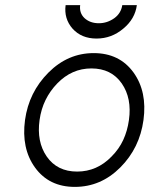

<svg xmlns="http://www.w3.org/2000/svg" viewBox="-20 -720 590 752"><path d="M338 -452Q416 -452 457 -393Q497 -335 485 -250Q479 -207 462.5 -171.5Q446 -136 417 -107Q360 -48 282 -48Q204 -48 163 -107Q123 -165 135 -250Q141 -293 158.5 -328.5Q176 -364 204 -393Q261 -452 338 -452ZM347 -512Q246 -512 170 -436Q93 -359 78 -250Q63 -139 117 -64Q172 12 273 12Q375 12 451 -64Q527 -140 542 -250Q557 -361 503 -436Q448 -512 347 -512ZM237 -700Q230 -647 264 -608Q299 -569 358 -569Q417 -569 463 -608Q509 -646 516 -700H459Q454 -668 428 -649Q400 -629 367 -629Q333 -629 311 -649Q290 -669 294 -700Z"/></svg>

Font: Unageo
Style: Light-Italic
Weight: 300
Designer: Richard Sepsi
Foundry: Richard Sepsi
Version: Version 2.000